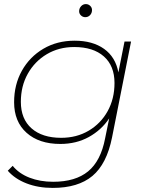

<svg xmlns="http://www.w3.org/2000/svg" viewBox="-20 -722 719 939"><path d="M238 197Q167 197 110 175Q53 153 18 113L42 89Q73 127 124.5 147Q176 167 240 167Q349 167 411 116Q473 65 494 -45L514 -143Q476 -86 414.5 -52Q353 -18 275 -18Q171 -18 110 -72.5Q49 -127 49 -222Q49 -308 87 -376Q125 -444 192 -483.5Q259 -523 345 -523Q433 -523 489 -483Q545 -443 559 -368L589 -519H621L528 -50Q502 80 432 138.5Q362 197 238 197ZM279 -48Q355 -48 414 -83Q473 -118 506.5 -178.5Q540 -239 540 -316Q540 -400 488 -446Q436 -492 343 -492Q268 -492 209 -457Q150 -422 116 -361.5Q82 -301 82 -224Q82 -140 134.5 -94Q187 -48 279 -48ZM397 -638Q385 -638 376 -646.5Q367 -655 367 -667Q367 -681 376.5 -691.5Q386 -702 400 -702Q412 -702 421 -693.5Q430 -685 430 -673Q430 -658 420.5 -648Q411 -638 397 -638Z"/></svg>

Font: Montserrat ExtraLight
Style: Italic
Weight: 200
Italic angle: -11.3°
Designer: Julieta Ulanovsky
Foundry: Julieta Ulanovsky
Version: Version 9.000; ttfautohint (v1.8.4.7-5d5b)